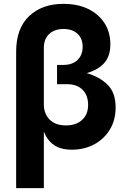

<svg xmlns="http://www.w3.org/2000/svg" viewBox="-20 -757 649 981"><path d="M62.5 204.1V-492.7Q62.5 -611.8 128.7 -674.6Q194.8 -737.3 304.2 -737.3Q377 -737.3 430.7 -711.2Q484.4 -685.1 514.2 -638.4Q543.9 -591.8 543.9 -530.8Q543.9 -469.2 512.2 -434.6Q480.5 -399.9 423.3 -383.3Q488.3 -364.7 529.5 -324.2Q570.8 -283.7 570.8 -208Q570.8 -143.6 541.3 -95Q511.7 -46.4 461.2 -19.3Q410.6 7.8 347.7 7.8Q290 7.8 255.9 -15.9Q221.7 -39.6 204.1 -84.5V204.1ZM316.9 -116.2Q369.1 -116.2 399.7 -144.5Q430.2 -172.9 430.2 -221.2Q430.2 -270 401.9 -298.3Q373.5 -326.7 324.7 -326.7H271.5V-425.3H304.2Q349.6 -425.3 376 -450.4Q402.3 -475.6 402.3 -518.1Q402.3 -560.1 376 -584.5Q349.6 -608.9 305.2 -608.9Q258.3 -608.9 231.2 -583.3Q204.1 -557.6 204.1 -513.7V-222.7Q204.1 -175.8 233.6 -146Q263.2 -116.2 316.9 -116.2Z"/></svg>

Font: Inter
Style: Bold
Weight: 700
Designer: Rasmus Andersson
Foundry: rsms
Version: Version 4.001;git-9221beed3